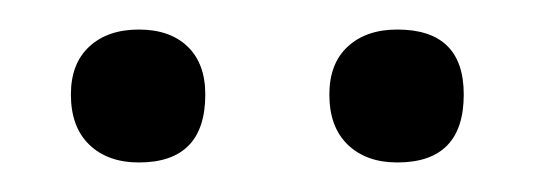

<svg xmlns="http://www.w3.org/2000/svg" viewBox="-20 -583 362 130"><path d="M74 -473Q53 -473 40.5 -485Q28 -497 28 -519Q28 -540 40.5 -551.5Q53 -563 74 -563Q95 -563 107 -551.5Q119 -540 119 -519Q119 -473 74 -473ZM249 -473Q228 -473 215.5 -485Q203 -497 203 -519Q203 -540 215.5 -551.5Q228 -563 249 -563Q294 -563 294 -519Q294 -473 249 -473Z"/></svg>

Font: Cormorant Medium
Style: Regular
Weight: 500
Designer: Christian Thalmann (Catharsis Fonts)
Foundry: Catharsis Fonts
Version: Version 4.000